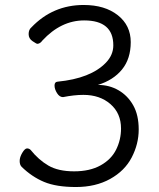

<svg xmlns="http://www.w3.org/2000/svg" viewBox="-20 -733 640 771"><path d="M315 -352Q278 -352 233 -343Q219 -343 209 -359Q199 -375 199 -389.5Q199 -404 211 -405Q344 -418 405 -481Q435 -512 435 -551Q435 -651 318 -651Q225 -651 150 -570Q141 -557 129 -557Q127 -557 111 -567.5Q95 -578 95 -596Q95 -614 106 -623Q192 -713 316 -713Q401 -713 453 -672Q505 -631 505 -564Q505 -497 470 -454Q435 -411 373 -392Q419 -392 456 -370.5Q493 -349 515 -310Q537 -271 537 -213Q537 -155 509 -101Q481 -47 422.5 -14.5Q364 18 285 18Q206 18 157 -2.5Q108 -23 67 -63Q59 -71 59 -86.5Q59 -102 69.5 -119.5Q80 -137 88.5 -137Q97 -137 103 -131Q135 -91 174.5 -68Q214 -45 277.5 -45Q341 -45 384 -69Q427 -93 446.5 -132.5Q466 -172 466 -217Q466 -278 423.5 -315Q381 -352 315 -352Z"/></svg>

Font: Moon Stars Kai T HW
Style: Regular
Weight: 400
Designer: GuiWonder
Version: Version 1.101